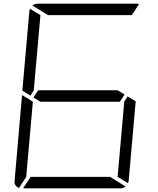

<svg xmlns="http://www.w3.org/2000/svg" viewBox="-20 -1020 856 1040"><path d="M181 -735 163 -531 145 -502 101 -529 139 -959Q139 -964 143 -972L199 -938ZM671 -498 715 -471 677 -41Q677 -36 673 -28L617 -62L635 -265L653 -469ZM629 -469H405H199L161 -492L187 -531H411H617L655 -508ZM240 -938 156 -990Q169 -1000 184 -1000H452H720Q729 -1000 733 -998L694 -938H446ZM576 -62 660 -10Q647 0 632 0H364H105L146 -62H370ZM83 -2Q56 -13 59 -41L99 -500V-505L138 -482L150 -474L158 -469L140 -265L122 -62Z"/></svg>

Font: DSEG7 Modern
Style: Light Italic
Weight: 300
Italic angle: -5°
Designer: Keshikan(Twitter:@keshinomi_88pro)
Version: Version 0.46